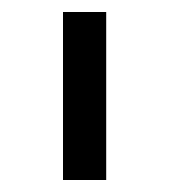

<svg xmlns="http://www.w3.org/2000/svg" viewBox="-20 -760 282 320"><path d="M85 -460V-740H157V-460Z"/></svg>

Font: IBM Plex Sans Hebrew
Style: Regular
Weight: 400
Designer: Mike Abbink, Paul van der Laan, Pieter van Rosmalen, Yanek Iontef
Foundry: Bold Monday
Version: Version 1.2